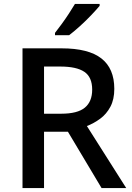

<svg xmlns="http://www.w3.org/2000/svg" viewBox="-20 -961 675 981"><path d="M295 -714Q432 -714 498 -662.5Q564 -611 564 -507Q564 -453 544 -415.5Q524 -378 492 -354.5Q460 -331 424 -317L625 0H499L327 -288H205V0H95V-714ZM288 -621H205V-380H293Q376 -380 413.5 -411Q451 -442 451 -503Q451 -567 411 -594Q371 -621 288 -621ZM489 -931Q474 -913 446.5 -884Q419 -855 388 -827Q357 -799 333 -781H261V-793Q276 -812 295 -838Q314 -864 332 -891.5Q350 -919 363 -941H489Z"/></svg>

Font: Noto Sans Sora Sompeng Medium
Style: Regular
Weight: 500
Designer: Monotype Design Team. David Williams.
Foundry: Monotype Imaging Inc.
Version: Version 2.101; ttfautohint (v1.8.4.7-5d5b)